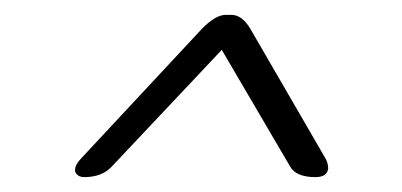

<svg xmlns="http://www.w3.org/2000/svg" viewBox="-20 -726 540 258"><path d="M278 -659 130 -502Q117 -488 93 -488Q87 -488 83.5 -491.5Q80 -495 81 -499Q81 -504 88 -512L252 -688Q270 -706 283 -706H291Q305 -706 316 -688L418 -512Q421 -506 421 -499Q419 -488 404 -488Q378 -488 370 -502Z"/></svg>

Font: Quicksand
Style: Italic
Weight: 400
Italic angle: -12°
Designer: Andrew Paglinawan
Foundry: Andrew Paglinawan
Version: 1.002